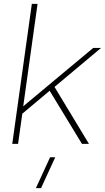

<svg xmlns="http://www.w3.org/2000/svg" viewBox="-20 -750 547 1001"><path d="M506.8 -500 264.2 -296.9 443.8 0H407.2L238.8 -276.9L96.2 -157.2L74.2 0H43.9L146 -730H175.8L101.1 -195.8L465.8 -500ZM167 231 241.2 69.8H268.1L193.8 231Z"/></svg>

Font: Human Sans ExtraLight
Style: Italic
Weight: 200
Italic angle: -8°
Designer: Tim Radville
Foundry: Continuum
Version: Version 1.000;FEAKit 1.0